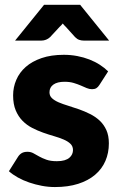

<svg xmlns="http://www.w3.org/2000/svg" viewBox="-20 -748 486 776"><path d="M16 0ZM382 -405Q376 -395.5 369.2 -391.5Q362.5 -387.5 352 -387.5Q341 -387.5 330 -392.2Q319 -397 306.2 -402.5Q293.5 -408 277.5 -412.8Q261.5 -417.5 241 -417.5Q211.5 -417.5 195.8 -406.2Q180 -395 180 -375Q180 -360.5 190.2 -351Q200.5 -341.5 217.5 -334.2Q234.5 -327 256 -320.5Q277.5 -314 300 -306Q322.5 -298 344 -287.2Q365.5 -276.5 382.5 -260.8Q399.5 -245 409.8 -222.5Q420 -200 420 -168.5Q420 -130 406 -97.5Q392 -65 364.2 -41.5Q336.5 -18 295.8 -5Q255 8 202 8Q175.5 8 149 3Q122.5 -2 97.8 -10.5Q73 -19 52 -30.8Q31 -42.5 16 -56L52 -113Q58 -123 67.2 -128.8Q76.5 -134.5 91 -134.5Q104.5 -134.5 115.2 -128.5Q126 -122.5 138.5 -115.5Q151 -108.5 167.8 -102.5Q184.5 -96.5 210 -96.5Q228 -96.5 240.5 -100.2Q253 -104 260.5 -110.5Q268 -117 271.5 -125Q275 -133 275 -141.5Q275 -157 264.5 -167Q254 -177 237 -184.2Q220 -191.5 198.2 -197.8Q176.5 -204 154 -212Q131.5 -220 109.8 -231.2Q88 -242.5 71 -259.8Q54 -277 43.5 -302Q33 -327 33 -362.5Q33 -395.5 45.8 -425.2Q58.5 -455 84 -477.5Q109.5 -500 148 -513.2Q186.5 -526.5 238 -526.5Q266 -526.5 292.2 -521.5Q318.5 -516.5 341.5 -507.5Q364.5 -498.5 383.5 -486.2Q402.5 -474 417 -459.5ZM421 -584H318Q309 -584 300.5 -586.8Q292 -589.5 283.5 -598L246 -639.5Q243 -642.5 239.8 -645.8Q236.5 -649 233.5 -653Q230.5 -649 227.2 -645.5Q224 -642 221 -639.5L182.5 -598Q175 -591 166 -587.5Q157 -584 148 -584H41L158 -728.5H304Z"/></svg>

Font: Lato Black
Style: Regular
Weight: 900
Designer: Lukasz Dziedzic
Foundry: tyPoland Lukasz Dziedzic
Version: Version 2.007; 2014-02-27